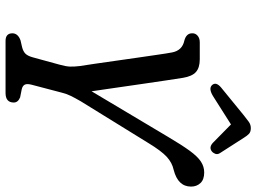

<svg xmlns="http://www.w3.org/2000/svg" viewBox="-136 -788 924 692"><g transform="rotate(90 326.0 -442.0)"><path d="M349.5 -29Q349 0 315 0H127.5Q100 0 100 -25Q100.5 -45 125.5 -54L149.5 -59.5Q165.5 -63.5 173.8 -72Q182 -80.5 187 -99.5L213 -194.5Q219.5 -217.5 220 -232.5Q220.5 -247.5 218 -268Q214.5 -288 209.8 -322Q205 -356 199.2 -396Q193.5 -436 187.8 -475.8Q182 -515.5 177.2 -548.5Q172.5 -581.5 169 -600Q162 -637 126 -644.5Q100 -651.5 100 -672.5Q99.5 -684 108.5 -692Q117.5 -700 132.5 -700H193.5Q224 -700 239.5 -686.2Q255 -672.5 260.5 -639.5Q264 -617 270 -577.5Q276 -538 282.8 -490.5Q289.5 -443 296.5 -395.8Q303.5 -348.5 309 -310L473.5 -586Q502.5 -635 523.2 -663.5Q544 -692 562.2 -704Q580.5 -716 601.5 -716Q627 -716 639.8 -702.5Q652.5 -689 652.5 -668.5Q652.5 -621.5 592.5 -606Q566.5 -600.5 545.2 -581Q524 -561.5 496 -515.5L345 -271Q333.5 -251 326 -236Q318.5 -221 314 -203L285.5 -94.5Q281 -77.5 285 -69.5Q289 -61.5 301 -58.5L331 -52.5Q350 -44.5 349.5 -29ZM525 -743Q510.5 -732.5 494.5 -747.5L428.5 -812.5L326 -747.5Q298.5 -731 286.5 -744.5Q274 -758.5 295 -776.5L396 -859Q409.5 -870 419.5 -877Q429.5 -884 442 -884Q455.5 -884 462.5 -877.2Q469.5 -870.5 476.5 -859L532 -772.5Q537.5 -763.5 534.2 -755.5Q531 -747.5 525 -743Z"/></g></svg>

Font: Fraunces 144pt SuperSoft
Style: Italic
Weight: 400
Italic angle: -16°
Version: Version 1.000;[b76b70a41]